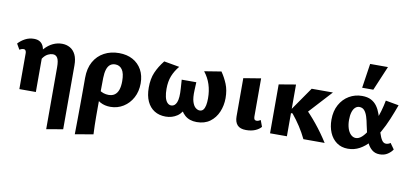

<svg xmlns="http://www.w3.org/2000/svg" viewBox="-85 -1008 3408 1593"><g transform="rotate(10 1618.5 -211.0)"><path d="M366 289V-233Q366 -288 352.5 -310.5Q339 -333 313 -333Q294 -333 273.5 -323Q253 -313 237 -293Q221 -273 211 -244L168 -269Q196 -327 228.5 -362.5Q261 -398 297.5 -415Q334 -432 374 -432Q411 -432 441 -415Q471 -398 488 -363Q505 -328 505 -273V265ZM89 0V-302Q89 -311 86.5 -318Q84 -325 79.5 -329Q75 -333 68 -333Q58 -333 49 -330Q40 -327 32 -322L5 -369Q29 -396 63 -414Q97 -432 137 -432Q169 -432 189 -418.5Q209 -405 218.5 -380Q228 -355 228 -318V0Z M607 289Q608 226 608.5 163Q609 100 609.5 38.5Q610 -23 610 -80Q610 -137 610 -187Q610 -267 641.5 -323Q673 -379 728 -408.5Q783 -438 853 -438Q920 -438 969 -411Q1018 -384 1045 -335.5Q1072 -287 1072 -221Q1072 -153 1043.5 -100Q1015 -47 966 -16.5Q917 14 857 14Q810 14 772.5 -6Q735 -26 721 -61L746 -109Q760 -95 782 -88Q804 -81 825 -81Q857 -81 877.5 -96Q898 -111 908 -140Q918 -169 918 -213Q918 -279 896.5 -309.5Q875 -340 838 -340Q812 -340 794.5 -326Q777 -312 768 -283.5Q759 -255 758 -212Q757 -133 756.5 -73.5Q756 -14 756 31.5Q756 77 756 114.5Q756 152 757 187.5Q758 223 760 263Z M1323 14Q1268 14 1228 -11Q1188 -36 1166 -83.5Q1144 -131 1144 -200Q1144 -273 1167 -327Q1190 -381 1233 -435L1363 -412Q1328 -370 1309.5 -323.5Q1291 -277 1291 -214Q1291 -177 1297.5 -147.5Q1304 -118 1318.5 -101.5Q1333 -85 1353 -85Q1383 -85 1398 -120.5Q1413 -156 1407 -238L1402 -311H1525L1522 -244Q1519 -180 1530 -146Q1541 -112 1558.5 -98.5Q1576 -85 1592 -85Q1612 -85 1623 -99Q1634 -113 1639 -137.5Q1644 -162 1644 -196Q1644 -259 1626.5 -313Q1609 -367 1573 -412L1715 -435Q1745 -392 1766 -341Q1787 -290 1787 -223Q1787 -161 1764 -106.5Q1741 -52 1696 -19Q1651 14 1584 14Q1523 14 1484.5 -20Q1446 -54 1436 -106H1483Q1462 -43 1419.5 -14.5Q1377 14 1323 14Z M1999 8Q1949 8 1926 -17.5Q1903 -43 1903 -90V-412L2049 -436V-114Q2049 -99 2054.5 -91Q2060 -83 2072 -83Q2081 -83 2089.5 -86.5Q2098 -90 2106 -95L2126 -41Q2109 -20 2076.5 -6Q2044 8 1999 8Z M2482 0Q2457 -52 2425.5 -100.5Q2394 -149 2356 -195H2336V-221L2477 -424H2656L2438 -186V-275Q2501 -214 2557 -145Q2613 -76 2661 0ZM2201 0V-412L2343 -436V0Z M2858 14Q2803 14 2763.5 -14.5Q2724 -43 2703.5 -91.5Q2683 -140 2683 -200Q2683 -273 2712.5 -326.5Q2742 -380 2791.5 -409Q2841 -438 2900 -438Q2946 -438 2976.5 -422Q3007 -406 3026.5 -378.5Q3046 -351 3058 -316.5Q3070 -282 3079 -246Q3091 -198 3102.5 -161Q3114 -124 3128 -103Q3142 -82 3163 -82Q3171 -82 3181 -85Q3191 -88 3200 -95L3235 -46Q3221 -23 3193 -4.5Q3165 14 3126 14Q3088 14 3062 -7Q3036 -28 3020.5 -61Q3005 -94 2995.5 -132Q2986 -170 2979 -205Q2972 -244 2962 -275.5Q2952 -307 2936 -325.5Q2920 -344 2893 -344Q2874 -344 2858.5 -329.5Q2843 -315 2835 -288Q2827 -261 2827 -223Q2827 -186 2836.5 -154.5Q2846 -123 2865 -104Q2884 -85 2908 -85Q2933 -85 2957.5 -107Q2982 -129 3004 -166Q3026 -203 3045 -248.5Q3064 -294 3078 -342Q3092 -390 3100 -434L3211 -414Q3189 -353 3163.5 -291.5Q3138 -230 3107 -175.5Q3076 -121 3038.5 -78Q3001 -35 2956 -10.5Q2911 14 2858 14ZM2888 -505 2919 -711H3069L2982 -505Z"/></g></svg>

Font: Ysabeau Office ExtraBold
Style: Regular
Weight: 800
Designer: Christian Thalmann (Catharsis Fonts)
Version: Version 2.001;gftools[0.9.30]; featfreeze: tnum,lnum,ss02